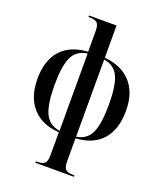

<svg xmlns="http://www.w3.org/2000/svg" viewBox="-176 -873 1037 1225"><g transform="rotate(20 342.5 -260.0)"><path d="M213 240V230H225Q255 230 271 217.5Q287 205 287 160V6Q172 -1 107 -72Q42 -143 42 -269Q42 -395 105.5 -464.5Q169 -534 287 -541V-682Q287 -725 270.5 -737.5Q254 -750 225 -750H213V-760H400V-541Q514 -532 578.5 -462Q643 -392 643 -269Q643 -143 581 -72Q519 -1 400 6V160Q400 205 416 217.5Q432 230 463 230H474V240ZM288 -529Q215 -519 186.5 -458.5Q158 -398 158 -269Q158 -139 186.5 -77.5Q215 -16 288 -4ZM400 -5Q471 -16 499 -77Q527 -138 527 -269Q527 -398 499 -458Q471 -518 400 -529Z"/></g></svg>

Font: Noto Serif Display Condensed SemiBold
Style: Regular
Weight: 600
Width: 3
Designer: Monotype Design Team
Foundry: Monotype Imaging Inc.
Version: Version 2.009